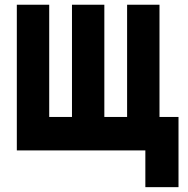

<svg xmlns="http://www.w3.org/2000/svg" viewBox="-20 -633 790 808"><path d="M591.7 0H50.8V-613.1H187.1V-140.8H282.9V-613.1H419.1V-140.8H514.9V-613.1H651.2V-140.8H731.2V154.6H591.7Z"/></svg>

Font: Martian Mono sWd Rg
Style: Regular
Weight: 400
Width: 6
Monospace: yes
Designer: Roman Shamin
Foundry: Evil Martians
Version: Version 1.000